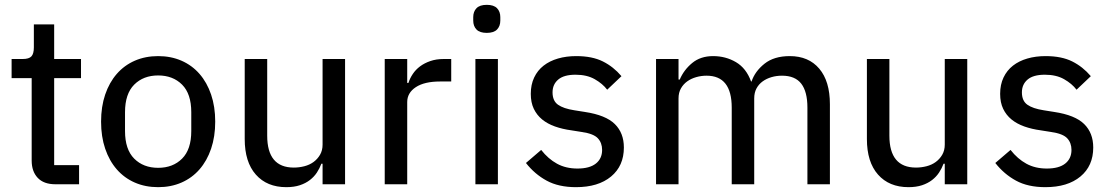

<svg xmlns="http://www.w3.org/2000/svg" viewBox="-20 -762 4592 794"><path d="M209 0Q161 0 136 -26.5Q111 -53 111 -98V-439H28V-518H74Q100 -518 110 -529Q120 -540 120 -566V-661H204V-518H315V-439H204V-79H307V0Z M634 12Q581 12 537.5 -7Q494 -26 463 -61.5Q432 -97 415 -147Q398 -197 398 -259Q398 -321 415 -371Q432 -421 463 -456.5Q494 -492 537.5 -511Q581 -530 634 -530Q687 -530 730.5 -511Q774 -492 805 -456.5Q836 -421 853 -371Q870 -321 870 -259Q870 -197 853 -147Q836 -97 805 -61.5Q774 -26 730.5 -7Q687 12 634 12ZM634 -68Q695 -68 733 -106Q771 -144 771 -220V-298Q771 -374 733 -412Q695 -450 634 -450Q573 -450 535 -412Q497 -374 497 -298V-220Q497 -144 535 -106Q573 -68 634 -68Z M1314 -85H1309Q1302 -66 1290.5 -48.5Q1279 -31 1261.5 -17.5Q1244 -4 1220 4Q1196 12 1164 12Q1084 12 1038 -40Q992 -92 992 -187V-518H1085V-201Q1085 -69 1195 -69Q1217 -69 1238.5 -74.5Q1260 -80 1276.5 -92Q1293 -104 1303.5 -122Q1314 -140 1314 -164V-518H1407V0H1314Z M1571 0V-518H1664V-419H1669Q1675 -438 1687 -456Q1699 -474 1717 -487.5Q1735 -501 1759.5 -509.5Q1784 -518 1815 -518H1846V-425H1800Q1735 -425 1699.5 -401.5Q1664 -378 1664 -340V0Z M1993 -626Q1964 -626 1950.5 -640Q1937 -654 1937 -677V-691Q1937 -714 1950.5 -728Q1964 -742 1993 -742Q2022 -742 2035.5 -728Q2049 -714 2049 -691V-677Q2049 -654 2035.5 -640Q2022 -626 1993 -626ZM1946 -518H2039V0H1946Z M2362 12Q2290 12 2240.5 -15Q2191 -42 2155 -88L2218 -142Q2247 -105 2283.5 -85Q2320 -65 2368 -65Q2418 -65 2444 -85.5Q2470 -106 2470 -142Q2470 -171 2452.5 -190Q2435 -209 2387 -216L2343 -223Q2306 -228 2275 -239Q2244 -250 2222 -268Q2200 -286 2187.5 -312Q2175 -338 2175 -374Q2175 -412 2189 -441.5Q2203 -471 2228 -490.5Q2253 -510 2287.5 -520Q2322 -530 2363 -530Q2429 -530 2473 -508Q2517 -486 2550 -447L2491 -391Q2472 -416 2439.5 -434.5Q2407 -453 2360 -453Q2312 -453 2288.5 -433Q2265 -413 2265 -380Q2265 -345 2287.5 -329Q2310 -313 2355 -306L2399 -299Q2485 -286 2522.5 -249Q2560 -212 2560 -152Q2560 -76 2507 -32Q2454 12 2362 12Z M2693 0V-518H2786V-433H2791Q2808 -473 2842.5 -501.5Q2877 -530 2929 -530Q2981 -530 3023.5 -505Q3066 -480 3086 -425H3088Q3102 -467 3141.5 -498.5Q3181 -530 3246 -530Q3324 -530 3368 -478Q3412 -426 3412 -331V0H3319V-317Q3319 -383 3293.5 -416Q3268 -449 3214 -449Q3191 -449 3170.5 -443Q3150 -437 3134 -425.5Q3118 -414 3108.5 -396.5Q3099 -379 3099 -355V0H3006V-317Q3006 -449 2902 -449Q2880 -449 2859 -443Q2838 -437 2822 -425.5Q2806 -414 2796 -396.5Q2786 -379 2786 -355V0Z M3887 -85H3882Q3875 -66 3863.5 -48.5Q3852 -31 3834.5 -17.5Q3817 -4 3793 4Q3769 12 3737 12Q3657 12 3611 -40Q3565 -92 3565 -187V-518H3658V-201Q3658 -69 3768 -69Q3790 -69 3811.5 -74.5Q3833 -80 3849.5 -92Q3866 -104 3876.5 -122Q3887 -140 3887 -164V-518H3980V0H3887Z M4303 12Q4231 12 4181.5 -15Q4132 -42 4096 -88L4159 -142Q4188 -105 4224.5 -85Q4261 -65 4309 -65Q4359 -65 4385 -85.5Q4411 -106 4411 -142Q4411 -171 4393.5 -190Q4376 -209 4328 -216L4284 -223Q4247 -228 4216 -239Q4185 -250 4163 -268Q4141 -286 4128.5 -312Q4116 -338 4116 -374Q4116 -412 4130 -441.5Q4144 -471 4169 -490.5Q4194 -510 4228.5 -520Q4263 -530 4304 -530Q4370 -530 4414 -508Q4458 -486 4491 -447L4432 -391Q4413 -416 4380.5 -434.5Q4348 -453 4301 -453Q4253 -453 4229.5 -433Q4206 -413 4206 -380Q4206 -345 4228.5 -329Q4251 -313 4296 -306L4340 -299Q4426 -286 4463.5 -249Q4501 -212 4501 -152Q4501 -76 4448 -32Q4395 12 4303 12Z"/></svg>

Font: IBM Plex Sans Arabic Text
Style: Regular
Weight: 450
Designer: Mike Abbink, Paul van der Laan, Pieter van Rosmalen, Wael Morcos, Khajak Apelian
Foundry: Bold Monday
Version: Version 1.2